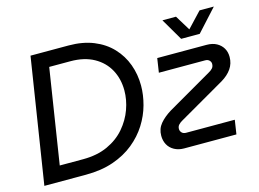

<svg xmlns="http://www.w3.org/2000/svg" viewBox="-94 -870 1403 1039"><g transform="rotate(-15 607.0 -350.0)"><path d="M36 0 146 -700H359Q438 -700 498.5 -675.5Q559 -651 600 -607.5Q641 -564 661.5 -508Q682 -452 682 -389Q682 -337 667 -282Q652 -227 620.5 -177Q589 -127 540 -87Q491 -47 423.5 -23.5Q356 0 269 0ZM145 -85H276Q355 -85 414 -112Q473 -139 511.5 -184Q550 -229 569 -282Q588 -335 588 -387Q588 -452 560 -503.5Q532 -555 478 -585Q424 -615 346 -615H228ZM819 0Q788 0 764.5 -13Q741 -26 729 -48Q717 -70 717 -98Q717 -137 740.5 -165Q764 -193 803 -217L1052 -361Q1067 -369 1075.5 -378.5Q1084 -388 1084 -403Q1084 -414 1075.5 -422.5Q1067 -431 1052 -431H793L805 -510H1081Q1114 -510 1137 -497.5Q1160 -485 1172.5 -464Q1185 -443 1185 -415Q1185 -378 1165 -349Q1145 -320 1108 -298L850 -149Q837 -142 828 -132.5Q819 -123 819 -109Q819 -97 827.5 -88Q836 -79 851 -79H1124L1112 0ZM957 -577 885 -700H961L1013 -615L1093 -700H1173L1061 -577Z"/></g></svg>

Font: MuseoModerno
Style: Italic
Weight: 400
Italic angle: -9°
Designer: Pablo Cosgaya, Héctor Gatti, Marcela Romero, and the Authors of The MuseoModerno Project.
Foundry: Omnibus-Type Team
Version: Version 1.003